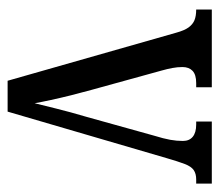

<svg xmlns="http://www.w3.org/2000/svg" viewBox="-56 -520 576 504"><g transform="rotate(90 232.0 -268.0)"><path d="M66 -442Q60 -464 52 -475Q44 -486 33 -490.5Q22 -495 5 -495V-536H209V-495H198Q176 -495 166 -485.5Q156 -476 156 -459Q156 -446 158.5 -432.5Q161 -419 165 -405L216 -220Q223 -195 230 -167Q237 -139 242.5 -113.5Q248 -88 251 -71Q256 -91 265 -127.5Q274 -164 287 -208L336 -384Q344 -410 347 -427Q350 -444 350 -460Q350 -477 339 -486Q328 -495 307 -495H299V-536H462V-495H451Q436 -495 426.5 -488.5Q417 -482 410.5 -465Q404 -448 395 -417L273 0H192Z"/></g></svg>

Font: Noto Serif ExtraCondensed
Style: Regular
Weight: 400
Width: 2
Designer: Monotype Design Team
Foundry: Monotype Imaging Inc.
Version: Version 2.013